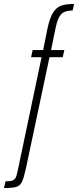

<svg xmlns="http://www.w3.org/2000/svg" viewBox="-94 -763 394 970"><path d="M-4 97 116 -474H63L71 -510H124L147 -624Q158 -674 174.5 -700Q191 -726 215.5 -734.5Q240 -743 280 -743L273 -710Q234 -710 216 -692Q198 -674 188 -627L164 -510H231L223 -474H156L38 83Q27 134 17.5 154.5Q8 175 -11 181Q-30 187 -74 187L-66 153Q-42 153 -31 149Q-20 145 -14.5 134Q-9 123 -4 97Z"/></svg>

Font: Saira Ultra Condensed ExLight
Style: Italic
Weight: 200
Width: 1
Italic angle: -12°
Designer: Hector Gatti with collaboration of the Omnibus-Type team
Foundry: Omnibus-Type
Version: Version 1.001; ttfautohint (v1.8)